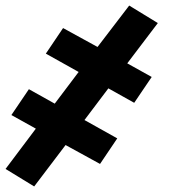

<svg xmlns="http://www.w3.org/2000/svg" viewBox="-23 -508 643 691"><path d="M100 163 -3 100 106 -45 18 -94 81 -187 174 -135 260 -249 142 -315 204 -407 328 -339 442 -488 545 -425 435 -280 523 -231 460 -138 367 -190 281 -76 399 -10 337 82 213 14Z"/></svg>

Font: Iosevka Curly Slab HvEx
Style: Italic
Weight: 900
Width: 7
Italic angle: -9°
Monospace: yes
Designer: Belleve Invis
Foundry: Belleve Invis
Version: Version 11.1.0; ttfautohint (v1.8.3)